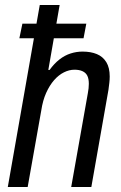

<svg xmlns="http://www.w3.org/2000/svg" viewBox="-20 -743 481 763"><path d="M11 0 138 -723H217L172 -465H177Q195 -490 216 -506.5Q237 -523 260.5 -530.5Q284 -538 308 -538Q341 -538 365 -528Q389 -518 402.5 -496Q416 -474 416 -439Q416 -427 414.5 -414Q413 -401 411 -386L343 0H263L329 -372Q331 -383 332 -392Q333 -401 333 -410Q333 -430 327 -442Q321 -454 308 -460Q295 -466 276 -466Q255 -466 234 -455.5Q213 -445 195 -424.5Q177 -404 163.5 -374Q150 -344 144 -304L90 0ZM57 -591 69 -649H323L312 -591Z"/></svg>

Font: Archivo Condensed
Style: Italic
Weight: 400
Width: 3
Italic angle: -10°
Designer: Hector Gatti
Foundry: Omnibus-Type
Version: Version 2.001